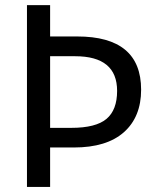

<svg xmlns="http://www.w3.org/2000/svg" viewBox="-20 -734 640 754"><path d="M176.8 -154.8V0H85.9V-713.9H176.8V-590.8H283.2Q534.2 -590.8 534.2 -381.8Q534.2 -274.9 466.6 -214.8Q398.9 -154.8 270 -154.8ZM176.8 -231.9H259.8Q356.4 -231.9 398.2 -267.1Q439.9 -302.2 439.9 -377Q439.9 -513.2 274.9 -513.2H176.8Z"/></svg>

Font: TypoPRO Noto Mono
Style: Regular
Weight: 400
Designer: Monotype Design Team
Foundry: Monotype Imaging Inc.
Version: Version 1.00